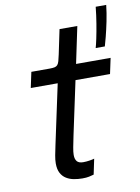

<svg xmlns="http://www.w3.org/2000/svg" viewBox="-88 -841 663 909"><g transform="rotate(-10 243.5 -387.0)"><path d="M234 8Q213 8 193 4.2Q173 0.5 156.8 -9.5Q140.5 -19.5 131 -37.5Q121.5 -55.5 121.5 -83.5Q121.5 -100.5 125.5 -122Q129.5 -143.5 135.5 -171L196.5 -456H67L83 -531H170Q186 -531 195 -533Q204 -535 209 -540.8Q214 -546.5 217.5 -558.5Q221 -570.5 225 -590L249.5 -707H335L298 -531H464L448 -456H282L227 -198.5Q220.5 -166.5 216.2 -144.5Q212 -122.5 212 -108.5Q212 -88.5 220.8 -77.8Q229.5 -67 251 -67Q265.5 -67 281.5 -69.5Q297.5 -72 304.5 -74.5L289 -0.5Q279.5 2.5 266.2 5.2Q253 8 234 8ZM487 -781.5Q483 -744 474.8 -704Q466.5 -664 458.5 -632.8Q450.5 -601.5 446.5 -589H402.5Q406.5 -602 413 -632.5Q419.5 -663 426 -702.5Q432.5 -742 436.5 -781.5Z"/></g></svg>

Font: Epilogue
Style: Italic
Weight: 400
Italic angle: -12°
Designer: Tyler Finck
Foundry: Etcetera Type Co
Version: Version 2.112